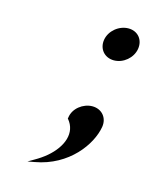

<svg xmlns="http://www.w3.org/2000/svg" viewBox="-93 -520 625 731"><g transform="rotate(15 219.0 -154.5)"><path d="M324 -61C330 -98 305 -127 268 -127C232 -127 194 -99 190 -61L189 -59L190 -57C229 -11 206 49 152 95C139 106 123 117 107 126L83 140L110 135C240 112 312 11 324 -61ZM245 -383C239 -346 264 -317 301 -317C338 -317 373 -346 379 -383C385 -420 361 -449 324 -449C287 -449 251 -420 245 -383Z"/></g></svg>

Font: Charger Monospace
Style: Regular
Weight: 400
Designer: Jasper
Foundry: Cannot Into Space Fonts
Version: Version 0.980